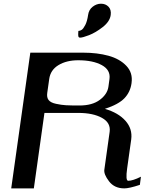

<svg xmlns="http://www.w3.org/2000/svg" viewBox="-20 -1041 799 1061"><path d="M579.1 -561.5 585 -604.5Q591.8 -654.3 542.5 -681.2Q493.2 -708 412.1 -708Q347.7 -708 303.2 -681.2Q258.8 -654.3 252 -604.5L241.2 -528.3Q237.3 -502.9 248.5 -488.3Q259.8 -473.6 289.6 -467.3Q319.3 -460.9 344.2 -459.5Q369.1 -458 418.9 -458Q490.2 -458 531.7 -489.3Q573.2 -520.5 579.1 -561.5ZM438.5 -750Q517.6 -750 579.6 -732.9Q641.6 -715.8 678.2 -677.2Q714.8 -638.7 707 -583V-582Q700.2 -532.2 667.5 -498Q634.8 -463.9 559.6 -439.5Q633.8 -418 673.3 -373.5Q712.9 -329.1 705.1 -270.5L682.6 -110.4Q672.9 -42 688.5 -42Q713.9 -42 758.8 -64.5L752.9 -19.5Q694.3 0 667 0Q612.3 0 582.5 -39.1Q552.7 -78.1 556.6 -103.5L585.9 -312.5Q592.8 -362.3 543.5 -389.6Q494.1 -417 413.1 -417H225.6L167 0H42L147.5 -750ZM466.8 -958Q470.7 -987.3 492.2 -1003.9Q513.7 -1020.5 538.1 -1020.5Q563.5 -1020.5 579.6 -1003.9Q595.7 -987.3 591.8 -958Q586.9 -921.9 547.4 -891.1Q507.8 -860.4 472.2 -846.7Q436.5 -833 422.9 -833Q418 -833 415.5 -835.4Q413.1 -837.9 412.6 -842.8Q412.1 -847.7 412.1 -851.6Q412.1 -855.5 412.6 -861.8Q413.1 -868.2 413.1 -870.1Q421.9 -870.1 431.2 -876Q440.4 -881.8 451.2 -902.8Q461.9 -923.8 466.8 -958Z"/></svg>

Font: okolaks
Style: BoldItalic
Weight: 600
Width: 8
Italic angle: -8°
Version: Version 000.6.0